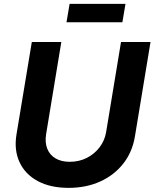

<svg xmlns="http://www.w3.org/2000/svg" viewBox="-20 -940 781 971"><path d="M326.9 10.1Q234.7 10.1 170.9 -24.3Q107.1 -58.7 78.8 -119.9Q50.4 -181 63.4 -260.2L140.9 -727.5H290.1L213.4 -262.8Q206.4 -220.1 218.8 -188.4Q231.3 -156.6 260.5 -139.2Q289.8 -121.7 332.9 -121.7Q380.3 -121.7 419.4 -141.7Q458.4 -161.6 484.1 -195.7Q509.8 -229.9 516.8 -272.5L592 -727.5H741.2L662.4 -250.4Q649.4 -171 603.3 -112.4Q557.1 -53.7 486.1 -21.8Q415 10.1 326.9 10.1ZM614.6 -920.5 598.9 -827.4H316.3L332 -920.5Z"/></svg>

Font: Inter Variable
Style: Italic
Weight: 400
Italic angle: -9.39999°
Designer: Rasmus Andersson
Foundry: rsms
Version: Version 4.001;git-9221beed3